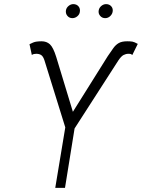

<svg xmlns="http://www.w3.org/2000/svg" viewBox="-20 -912 689 932"><path d="M248.2 0 296.9 -293.7 195.7 -619.3Q189.6 -638.1 180.2 -644.5Q170.8 -650.9 156.2 -650.9Q150.2 -650.9 144.4 -649.7Q138.5 -648.4 134.6 -644.9L123.2 -697.4Q142.8 -707.7 155.2 -709.7Q167.6 -711.6 181.8 -711.6Q206.3 -711.6 222.3 -696.9Q238.3 -682.2 252.8 -636L333.8 -369.3L503.2 -639.6Q518.1 -660.9 529.3 -677.2Q540.5 -693.5 555.8 -702.6Q571 -711.6 597.7 -711.6Q613.3 -711.6 622.9 -709.9Q632.5 -708.1 648.8 -698.9L622.2 -644.9Q618.3 -648.4 614.9 -649.7Q611.5 -650.9 603.3 -650.9Q591.3 -650.9 579.9 -645.1Q568.5 -639.2 555 -619.3L342 -288.4L295.5 0ZM490.4 -823.9Q475.5 -823.9 465.9 -835.4Q456.3 -846.9 459.2 -861.9Q461.3 -874.3 471.9 -883.2Q482.6 -892 495 -892Q511 -892 520.4 -881Q529.8 -870 526.6 -854Q524.1 -842 514 -832.9Q503.9 -823.9 490.4 -823.9ZM331.3 -823.9Q316.4 -823.9 307 -835.2Q297.6 -846.6 300.1 -861.9Q302.2 -874.3 312.9 -883.2Q323.5 -892 335.9 -892Q351.9 -892 361.2 -881Q370.4 -870 367.5 -854Q366.1 -842.3 355.5 -833.1Q344.8 -823.9 331.3 -823.9Z"/></svg>

Font: Inter Extra Light  BETA
Style: Italic
Weight: 200
Italic angle: 9.39999°
Designer: Rasmus Andersson
Foundry: rsms
Version: Version 3.011;git-f93a4a705